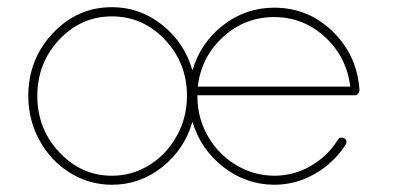

<svg xmlns="http://www.w3.org/2000/svg" viewBox="-20 -510 1095 530"><path d="M736.8 0Q658.2 -0.5 595.9 -49.6Q533.7 -98.6 511.2 -173.8Q489.3 -97.7 427.7 -48.8Q366.2 0 289.1 0Q226.1 0 172.9 -33.2Q119.6 -66.4 88.9 -122.8Q58.1 -179.2 58.1 -245.1Q58.1 -346.2 125.7 -418.2Q193.4 -490.2 289.1 -490.2Q366.2 -490.2 427.7 -441.2Q489.3 -392.1 511.2 -315.9Q533.7 -392.1 595.9 -440.4Q658.2 -488.8 736.8 -488.8Q830.6 -488.8 897.9 -423.6Q965.3 -358.4 972.2 -263.2V-258.8Q971.2 -254.4 967.8 -250.7Q964.4 -247.1 960 -247.1H524.9V-244.1Q524.9 -185.5 553.2 -135.3Q581.5 -85 630.4 -55.2Q679.2 -25.4 736.8 -24.9Q791.5 -24.9 838.1 -52Q884.8 -79.1 913.1 -125Q918.5 -133.3 931.2 -127.9Q935.1 -125.5 936 -120.4Q937 -115.2 934.1 -110.8Q901.9 -60.5 849.4 -30.3Q796.9 0 736.8 0ZM83 -245.1Q83 -154.3 143.8 -89.6Q204.6 -24.9 289.1 -24.9Q344.7 -24.9 392.3 -54.4Q439.9 -84 468 -134.8Q496.1 -185.5 496.1 -245.1Q496.1 -336.4 435.1 -400.6Q374 -464.8 289.1 -464.8Q204.1 -464.8 143.6 -400.6Q83 -336.4 83 -245.1ZM736.8 -462.9Q656.2 -462.9 595.9 -408Q535.6 -353 525.9 -271H946.8Q937 -353 877 -408Q816.9 -462.9 736.8 -462.9Z"/></svg>

Font: Quicksand
Style: Light
Weight: 300
Designer: Andrew Paglinawan
Foundry: Andrew Paglinawan
Version: 1.002